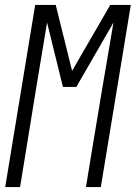

<svg xmlns="http://www.w3.org/2000/svg" viewBox="-20 -755 548 775"><path d="M1 0 122 -735H205L271 -469L425 -735H508L387 0H327L351 -147Q372 -276 394 -405.5Q416 -535 438 -664L288 -404H234L170 -664Q148 -535 127 -405.5Q106 -276 85 -147L61 0Z"/></svg>

Font: Iosevka Light Oblique
Style: Regular
Weight: 300
Italic angle: -9°
Monospace: yes
Designer: Belleve Invis
Foundry: Belleve Invis
Version: Version 32.5.0; ttfautohint (v1.8.4)